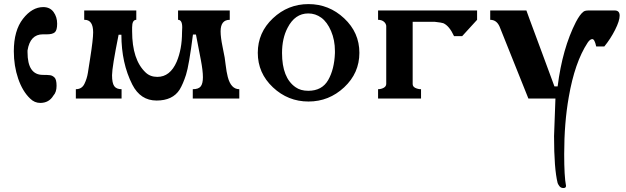

<svg xmlns="http://www.w3.org/2000/svg" viewBox="-20 -484 3073 943"><path d="M210.9 -315.4H190.4Q127.9 -315.4 115.2 -236.3V-227.5Q115.2 -116.2 190.4 -116.2Q213.9 -116.2 225.6 -114.7Q237.3 -113.3 247.6 -103.5Q257.8 -93.8 257.8 -62.5Q257.8 -31.2 242.2 -14.6Q220.7 21.5 177.7 21.5Q149.4 21.5 127.9 0Q90.8 -35.2 69.3 -97.7Q47.9 -160.2 47.9 -232.4Q47.9 -334 92.8 -391.6Q137.7 -449.2 192.4 -449.2Q225.6 -449.2 243.2 -424.8Q260.7 -400.4 260.7 -367.7Q260.7 -335 249 -325.2Q237.3 -315.4 210.9 -315.4Z M562.5 -313.5Q530.3 -153.3 530.3 -114.7Q530.3 -76.2 541 -61Q551.8 -45.9 577.1 -45.9V0H352.5V-45.9Q381.8 -45.9 394.5 -71.8Q407.2 -97.7 411.6 -126Q416 -154.3 422.9 -198.2Q437.5 -291 437.5 -325.2Q437.5 -386.7 395.5 -386.7H393.6V-432.6H649.4V-386.7Q628.9 -386.7 628.9 -349.6V-330.1Q628.9 -190.4 695.3 -127.9Q717.8 -106.4 752.9 -106.4Q815.4 -106.4 847.7 -180.7Q874 -243.2 874 -324.2L875 -349.6Q875 -386.7 854.5 -386.7V-432.6H1108.4V-386.7Q1063.5 -386.7 1063.5 -330.1Q1063.5 -300.8 1072.8 -255.9Q1082 -210.9 1083.5 -201.2Q1085 -191.4 1087.9 -168Q1090.8 -144.5 1092.8 -133.8Q1094.7 -123 1098.6 -106.4Q1114.3 -45.9 1155.3 -45.9V0H926.8V-45.9Q955.1 -45.9 965.8 -59.6Q976.6 -73.2 976.6 -105Q976.6 -136.7 966.3 -190.4Q956.1 -244.1 942.4 -314.5H927.7Q908.2 -162.1 893.6 -116.7Q878.9 -71.3 862.3 -43.9Q828.1 9.8 749 9.8Q669.9 9.8 629.9 -68.4Q576.2 -173.8 576.2 -313.5Z M1625 -223.6V-233.4Q1625 -287.1 1606 -331.5Q1586.9 -376 1558.1 -397Q1529.3 -418 1494.1 -418Q1428.7 -418 1392.6 -347.7Q1365.2 -295.9 1365.2 -223.6Q1365.2 -101.6 1431.6 -55.7Q1456.1 -38.1 1494.1 -38.1Q1561.5 -38.1 1591.8 -90.8Q1622.1 -143.6 1625 -223.6ZM1495.1 14.6Q1394.5 14.6 1320.3 -55.2Q1246.1 -125 1246.1 -224.6Q1246.1 -324.2 1320.3 -394Q1394.5 -463.9 1495.1 -463.9Q1595.7 -463.9 1670.4 -394Q1745.1 -324.2 1745.1 -224.6Q1745.1 -125 1670.4 -55.2Q1595.7 14.6 1495.1 14.6Z M1836.9 -45.9Q1851.6 -45.9 1864.3 -52.7Q1877 -59.6 1877 -72.3V-357.4Q1875 -370.1 1864.3 -378.4Q1853.5 -386.7 1836.9 -386.7V-432.6H2323.2V-386.7L2250 -306.6H2210Q2186.5 -357.4 2157.2 -370.1Q2150.4 -373 2114.3 -377H2006.8V-71.3Q2006.8 -58.6 2020 -52.2Q2033.2 -45.9 2047.9 -45.9V0H1836.9Z M2701.2 184.6 2708 0H2575.2L2433.6 -353.5Q2418.9 -386.7 2387.7 -386.7V-432.6H2565.4Q2565.4 -430.7 2581.1 -389.2Q2596.7 -347.7 2644.5 -218.3Q2692.4 -88.9 2703.1 -59.6H2718.8Q2742.2 -246.1 2808.6 -376Q2828.1 -413.1 2844.7 -425.8Q2851.6 -432.6 2872.1 -432.6H2999Q3023.4 -432.6 3023.4 -407.2Q3023.4 -381.8 3001 -337.4Q2978.5 -293 2948.2 -255.9H2908.2Q2900.4 -292 2889.2 -292Q2877.9 -292 2866.2 -274.4Q2802.7 -177.7 2773.4 -6.8Q2751 119.1 2751 273.4Q2751 382.8 2759.8 427.7V429.7Q2759.8 439.5 2747.1 439.5Q2734.4 439.5 2727.5 430.2Q2720.7 420.9 2718.8 415Q2701.2 344.7 2701.2 184.6Z"/></svg>

Font: Menaion Unicode
Style: Regular
Weight: 400
Designer: Aleksandr Andreev
Foundry: Ponomar Technologies, Inc.
Version: 2.0